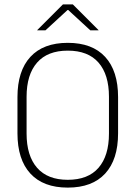

<svg xmlns="http://www.w3.org/2000/svg" viewBox="-20 -844 617 874"><path d="M288.5 10Q177 10 118.2 -54Q59.5 -118 59.5 -237V-402Q59.5 -521 118.2 -585Q177 -649 288.5 -649Q400 -649 458.8 -585Q517.5 -521 517.5 -402V-237Q517.5 -118 458.8 -54Q400 10 288.5 10ZM288.5 -25.5Q381 -25.5 428.5 -80.2Q476 -135 476 -236V-403.5Q476 -504.5 428.5 -559Q381 -613.5 288.5 -613.5Q196.5 -613.5 148.8 -559Q101 -504.5 101 -403.5V-236Q101 -135 148.8 -80.2Q196.5 -25.5 288.5 -25.5ZM266.5 -824H311.5L428.5 -707V-706H391L290.5 -798.5H287.5L187 -706H149.5V-707Z"/></svg>

Font: Anek Tamil Medium ExtraLight
Style: Regular
Weight: 250
Version: Version 1.003